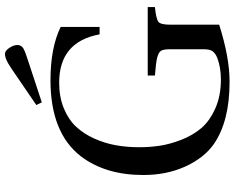

<svg xmlns="http://www.w3.org/2000/svg" viewBox="-106 -824 945 774"><g transform="rotate(-90 367.0 -437.5)"><path d="M330 -764 475 -863Q520 -894 540 -890Q551 -888 562 -870.5Q573 -853 572 -838Q571 -824 558.5 -816.5Q546 -809 511 -798L341 -742ZM48 -333Q48 -485 123 -584Q218 -707 430 -707Q561 -707 645 -666V-509H615Q585 -672 420 -672Q363 -672 317.5 -653.5Q272 -635 243 -604Q214 -573 195 -530.5Q176 -488 168 -443.5Q160 -399 160 -349Q160 -307 166 -266.5Q172 -226 190 -179.5Q208 -133 237 -99Q266 -65 316.5 -42.5Q367 -20 433 -20Q482 -20 521 -35Q538 -42 546.5 -53Q555 -64 555 -89V-224Q555 -251 549 -261Q543 -271 522.5 -276.5Q502 -282 449 -286V-315H725V-286Q676 -281 665 -271.5Q654 -262 654 -224V-27Q522 15 424 15Q264 15 172 -49Q116 -89 82 -164Q48 -239 48 -333Z"/></g></svg>

Font: Linguistics Pro
Style: Regular
Weight: 400
Designer: Stefan Peev, Context Ltd
Foundry: Stefan Peev, Context Ltd
Version: Version 001.000